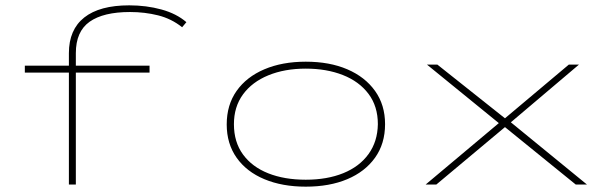

<svg xmlns="http://www.w3.org/2000/svg" viewBox="-20 -691 2290 719"><path d="M238 0V-419H73V-445H238V-492Q238 -580 295.5 -625.5Q353 -671 464 -671Q528 -671 584.5 -655.5Q641 -640 678 -608L662 -589Q622 -621 572 -633.5Q522 -646 467 -646Q367 -646 315.5 -609.5Q264 -573 264 -492V-445H540V-419H264V0Z M1125 8Q1037 8 970 -20Q903 -48 866 -100.5Q829 -153 829 -225Q829 -298 866 -350.5Q903 -403 970 -431.5Q1037 -460 1125 -460Q1214 -460 1280.5 -431.5Q1347 -403 1384.5 -350.5Q1422 -298 1422 -226Q1422 -153 1384.5 -100.5Q1347 -48 1280.5 -20Q1214 8 1125 8ZM1125 -18Q1205 -18 1265.5 -42.5Q1326 -67 1360 -114Q1394 -161 1395 -226Q1395 -293 1360 -339.5Q1325 -386 1264 -410Q1203 -434 1125 -434Q1046 -434 985 -409Q924 -384 890 -337.5Q856 -291 856 -226Q856 -159 890 -112.5Q924 -66 984.5 -42Q1045 -18 1125 -18Z M1574 0 1848 -230 1579 -449H1618L1871 -248L2110 -449H2148L1893 -233L2178 0H2136L1871 -215L1614 0Z"/></svg>

Font: Inconsolata ExtraExpanded ExtraLight
Style: Regular
Weight: 200
Width: 8
Monospace: yes
Designer: Raph Levien, Cyreal, Brenton Simpson
Foundry: Raph Levien, Cyreal, Google
Version: Version 3.100; ttfautohint (v1.8.4.7-5d5b)